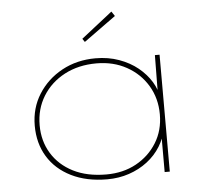

<svg xmlns="http://www.w3.org/2000/svg" viewBox="-53 -792 932 859"><g transform="rotate(-5 413.5 -363.0)"><path d="M395 10Q302 10 233.5 -24Q165 -58 128.5 -118Q92 -178 92 -257Q92 -336 131.5 -398.5Q171 -461 238 -497.5Q305 -534 389 -534Q446 -534 494.5 -516.5Q543 -499 578.5 -470Q614 -441 636 -405Q658 -369 662 -331L653 -332L655 -525H676V0H653V-185L666 -197Q659 -153 635.5 -115Q612 -77 575.5 -49Q539 -21 493 -5.5Q447 10 395 10ZM393 -12Q468 -12 526.5 -44Q585 -76 619.5 -131.5Q654 -187 654 -259Q654 -331 620 -388Q586 -445 526.5 -478Q467 -511 391 -511Q310 -511 247.5 -478Q185 -445 149.5 -387.5Q114 -330 114 -257Q114 -186 148 -130.5Q182 -75 244 -43.5Q306 -12 393 -12ZM348 -611 338 -626 478 -736 492 -715Z"/></g></svg>

Font: Lexend Mega Thin
Style: Regular
Weight: 250
Version: Version 1.007